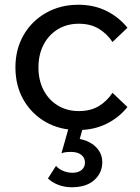

<svg xmlns="http://www.w3.org/2000/svg" viewBox="-20 -532 592 809"><path d="M454 -141 517 -81Q481 -36 428 -10Q375 16 308 16Q232 16 172.5 -18Q113 -52 79 -111.5Q45 -171 45 -248Q45 -324 79 -383.5Q113 -443 173.5 -477.5Q234 -512 310 -512Q376 -512 428.5 -486Q481 -460 517 -415L454 -355Q431 -390 396 -411Q361 -432 312 -432Q262 -432 223.5 -408.5Q185 -385 163.5 -343.5Q142 -302 142 -248Q142 -194 163.5 -152.5Q185 -111 223.5 -87.5Q262 -64 312 -64Q362 -64 396.5 -85Q431 -106 454 -141ZM182 220 216 167Q227 180 246 188Q265 196 285 196Q309 196 323.5 184.5Q338 173 338 153Q338 133 322.5 120.5Q307 108 278 108Q269 108 259 109Q249 110 239 114L274 -10H334L309 78L279 50Q316 50 346 62.5Q376 75 393.5 98Q411 121 411 151Q411 196 377.5 226.5Q344 257 282 257Q252 257 226 247Q200 237 182 220Z"/></svg>

Font: Wix Madefor Display Medium
Style: Regular
Weight: 500
Designer: Dalton Maag Ltd
Foundry: Dalton Maag Ltd
Version: Version 3.100